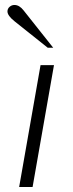

<svg xmlns="http://www.w3.org/2000/svg" viewBox="-20 -752 294 772"><path d="M143 -490H197L111 0H57ZM39 -666Q10 -689 10 -706Q10 -717 18.5 -724.5Q27 -732 38 -732Q58 -732 75 -710L194 -560H172Z"/></svg>

Font: Fahkwang ExtraLight
Style: Italic
Weight: 275
Italic angle: -10°
Designer: Suppakit Chalermlarp | Katatrad Co.,Ltd.
Foundry: Cadson Demak Co.,Ltd.
Version: Version 1.000; ttfautohint (v1.6)